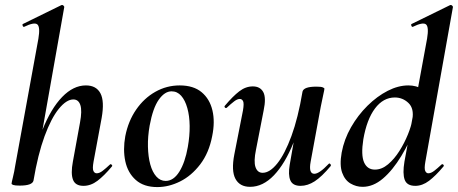

<svg xmlns="http://www.w3.org/2000/svg" viewBox="-20 -746 1860 780"><path d="M60 8Q41 8 34 5.5Q27 3 27 0Q27 -4 32.5 -26Q38 -48 42 -74L136 -589Q144 -637 131.5 -647Q119 -657 78 -637Q74 -636 72 -642Q70 -648 74 -649L229 -725Q234 -727 238 -723Q242 -719 241 -717L116 -12Q111 8 60 8ZM319 9Q286 9 276.5 -16Q267 -41 276 -89L305 -248Q314 -296 306.5 -319Q299 -342 278 -342Q250 -342 219 -304Q188 -266 161 -192.5Q134 -119 116 -12L98 -13Q118 -132 152.5 -218.5Q187 -305 232.5 -352Q278 -399 329 -399Q371 -399 388 -367Q405 -335 393 -267L360 -89Q355 -61 359.5 -51.5Q364 -42 373 -42Q384 -42 397 -52Q410 -62 426 -77Q429 -81 433.5 -77Q438 -73 434 -69Q403 -32 376 -11.5Q349 9 319 9Z M619 14Q564 14 531.5 -15Q499 -44 489 -91Q479 -138 489 -193Q501 -254 533 -300.5Q565 -347 611 -373Q657 -399 710 -399Q766 -399 799 -371.5Q832 -344 843 -297.5Q854 -251 842 -193Q829 -125 793.5 -78.5Q758 -32 712 -9Q666 14 619 14ZM653 -11Q685 -11 708.5 -48.5Q732 -86 743 -149Q751 -194 750.5 -234.5Q750 -275 741 -307Q732 -339 716 -357Q700 -375 677 -375Q649 -375 625 -341Q601 -307 588 -236Q580 -191 581 -150Q582 -109 590.5 -78Q599 -47 615 -29Q631 -11 653 -11Z M996 13Q954 13 936.5 -19.5Q919 -52 932 -119L967 -297Q972 -326 967.5 -335Q963 -344 954 -344Q944 -344 931 -334Q918 -324 902 -309Q898 -305 894 -309Q890 -313 894 -317Q926 -355 952 -375Q978 -395 1007 -395Q1037 -395 1049.5 -372Q1062 -349 1051 -297L1020 -138Q1010 -90 1018 -67Q1026 -44 1047 -44Q1076 -44 1106.5 -82Q1137 -120 1164 -193.5Q1191 -267 1209 -374L1227 -373Q1208 -255 1173 -168Q1138 -81 1093 -34Q1048 13 996 13ZM1201 9Q1169 9 1159.5 -13.5Q1150 -36 1157 -77L1209 -374Q1214 -394 1265 -394Q1285 -394 1291.5 -391Q1298 -388 1298 -386Q1298 -382 1293 -360Q1288 -338 1283 -312L1242 -89Q1233 -40 1257 -40Q1267 -40 1281.5 -50Q1296 -60 1315 -80Q1318 -84 1322 -79.5Q1326 -75 1323 -71Q1287 -28 1258.5 -9.5Q1230 9 1201 9Z M1453 13Q1427 13 1404 -0.5Q1381 -14 1370 -44.5Q1359 -75 1368 -126Q1378 -180 1406 -229Q1434 -278 1473 -316.5Q1512 -355 1555 -377Q1598 -399 1639 -399Q1672 -399 1697.5 -383Q1723 -367 1725 -332L1675 -246Q1646 -171 1610.5 -112.5Q1575 -54 1535.5 -20.5Q1496 13 1453 13ZM1503 -57Q1531 -57 1556.5 -78.5Q1582 -100 1602.5 -132.5Q1623 -165 1637 -199.5Q1651 -234 1655 -260Q1663 -305 1639.5 -327.5Q1616 -350 1584 -350Q1537 -350 1503.5 -305.5Q1470 -261 1456 -180Q1446 -116 1459 -86.5Q1472 -57 1503 -57ZM1667 9Q1633 9 1624 -16Q1615 -41 1623 -89L1715 -589Q1723 -637 1710.5 -647Q1698 -657 1657 -637Q1653 -636 1651 -642Q1649 -648 1653 -649L1808 -725Q1813 -727 1817 -723Q1821 -719 1820 -717L1708 -89Q1703 -61 1707.5 -51.5Q1712 -42 1720 -42Q1731 -42 1744 -52Q1757 -62 1773 -77Q1777 -81 1781 -77Q1785 -73 1781 -69Q1750 -32 1723 -11.5Q1696 9 1667 9Z"/></svg>

Font: Cormorant Light
Style: Italic
Weight: 300
Italic angle: -10°
Designer: Christian Thalmann (Catharsis Fonts)
Foundry: Catharsis Fonts
Version: Version 4.000